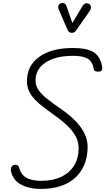

<svg xmlns="http://www.w3.org/2000/svg" viewBox="-20 -1249 697 1272"><path d="M253.5 2.5Q168 2.5 115 -28.8Q62 -60 52 -120.5Q50 -129.5 54.8 -140.8Q59.5 -152 73.5 -156Q85 -159 94.2 -155Q103.5 -151 106.5 -139Q116.5 -96 151.8 -73.5Q187 -51 253.5 -51Q329.5 -51 385 -77.2Q440.5 -103.5 470.8 -152Q501 -200.5 501 -267Q501 -303 485.8 -337Q470.5 -371 435.5 -407Q400.5 -443 342 -484.5Q303.5 -512.5 270 -537.8Q236.5 -563 211.5 -589Q186.5 -615 172.5 -644.8Q158.5 -674.5 158.5 -711Q158.5 -813.5 239.5 -872.2Q320.5 -931 463.5 -931Q554.5 -931 599.2 -903.8Q644 -876.5 656.5 -809Q658 -798.5 656.2 -788.8Q654.5 -779 642 -775.5Q630 -773 616.2 -775.8Q602.5 -778.5 601.5 -789.5Q597 -818 584.2 -838Q571.5 -858 543 -868.5Q514.5 -879 462 -879Q349 -879 282.2 -835Q215.5 -791 215.5 -715Q215.5 -679.5 237.2 -649.5Q259 -619.5 298.8 -589Q338.5 -558.5 392.5 -521Q444 -485 481.8 -445.5Q519.5 -406 540 -363.8Q560.5 -321.5 560.5 -276.5Q560.5 -211.5 539.5 -159.8Q518.5 -108 478.8 -71.8Q439 -35.5 382 -16.5Q325 2.5 253.5 2.5ZM451.5 -1031.5Q447 -1031.5 439.8 -1036.2Q432.5 -1041 428.5 -1049L371.5 -1180.5Q362 -1201 367.2 -1212.8Q372.5 -1224.5 382.5 -1227.5Q396 -1231.5 406.5 -1226.2Q417 -1221 420.5 -1208L459.5 -1096.5L525.5 -1207Q537 -1226.5 550.8 -1227.2Q564.5 -1228 573 -1221Q583 -1211.5 582.8 -1200Q582.5 -1188.5 575 -1177.5L484 -1047Q475.5 -1034.5 467.2 -1033Q459 -1031.5 451.5 -1031.5Z"/></svg>

Font: Edu AU VIC WA NT Hand
Style: Regular
Weight: 400
Designer: Tina and Corey Anderson, Eben Sorkin, Mirko Velimirovic
Foundry: Google for Education
Version: Version 1.001